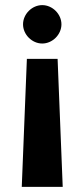

<svg xmlns="http://www.w3.org/2000/svg" viewBox="-20 -530 330 750"><path d="M65 200H225L205 -300H85ZM145 -360C185 -360 220 -395 220 -435C220 -475 185 -510 145 -510C105 -510 70 -475 70 -435C70 -395 105 -360 145 -360Z"/></svg>

Font: Scada
Style: Bold
Weight: 700
Designer: Jovanny Lemonad
Foundry: Jovanny Lemonad
Version: Version 3.005